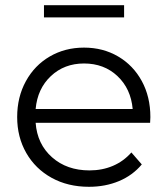

<svg xmlns="http://www.w3.org/2000/svg" viewBox="-20 -713 644 738"><path d="M557 -241H117Q123 -159 180 -108.5Q237 -58 324 -58Q373 -58 414 -75.5Q455 -93 485 -127L525 -81Q490 -39 437.5 -17Q385 5 322 5Q241 5 178.5 -29.5Q116 -64 81 -125Q46 -186 46 -263Q46 -340 79.5 -401Q113 -462 171.5 -496Q230 -530 303 -530Q376 -530 434 -496Q492 -462 525 -401.5Q558 -341 558 -263ZM117 -294H490Q483 -372 431.5 -420.5Q380 -469 303 -469Q227 -469 175.5 -420.5Q124 -372 117 -294ZM149 -693H457V-646H149Z"/></svg>

Font: Idrija
Style: Regular
Weight: 400
Designer: Julieta Ulanovsky
Foundry: Julieta Ulanovsky
Version: Version 7.200